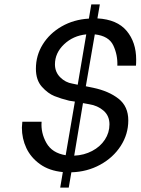

<svg xmlns="http://www.w3.org/2000/svg" viewBox="-20 -779 642 877"><path d="M516 -479Q518 -528 497.5 -571.5Q477 -615 413 -622L372 -385L406 -378Q477 -363 521.5 -328Q566 -293 566 -229Q566 -166 531.5 -112.5Q497 -59 437.5 -26.5Q378 6 306 8L294 78H255L267 7Q205 1 163 -29Q121 -59 100.5 -102.5Q80 -146 80 -196Q80 -205 82 -223H170Q166 -172 192 -126Q218 -80 280 -70L322 -315L296 -319Q259 -328 229 -340Q199 -352 171.5 -382.5Q144 -413 144 -465Q144 -526 175.5 -576.5Q207 -627 262 -658.5Q317 -690 386 -694L397 -759H436L425 -695Q515 -690 558.5 -638Q602 -586 602 -507Q602 -488 601 -479ZM335 -392 374 -622Q314 -616 272.5 -576.5Q231 -537 231 -485Q231 -450 255 -426Q279 -402 311 -397ZM359 -308 319 -68Q364 -70 401 -89.5Q438 -109 459 -141Q480 -173 480 -211Q480 -250 453 -273.5Q426 -297 387 -303Z"/></svg>

Font: Be Vietnam
Style: Italic
Weight: 400
Italic angle: -9.33299°
Designer: Gabriel Lam
Foundry: TypeRant
Version: Version 3.000